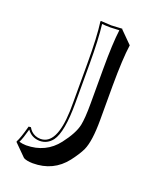

<svg xmlns="http://www.w3.org/2000/svg" viewBox="-134 -728 710 873"><g transform="rotate(20 220.5 -291.0)"><path d="M210 -257.8V-444.8Q210 -573.7 200.2 -645L202.1 -647.9Q204.1 -647.9 252.9 -645Q252.9 -645 305.2 -647.9L306.2 -645L362.8 -588.4Q353 -521.5 352.5 -388.7V-223.6Q352.5 -121.1 332 -75.7Q319.3 -48.3 289.6 -9.3Q231 66.4 131.3 66.4Q101.1 65.9 86.4 57.6L29.8 1L28.8 -2Q41 -23.9 57.1 -84L67.9 -85Q73.7 -74.7 80.6 -67.9Q99.1 -50.3 126 -49.8Q203.6 -49.8 209.5 -214.4Q210 -233.4 210 -257.8ZM220.2 -257.8Q220.2 -116.7 186.5 -70.8Q163.1 -40.5 126 -40Q86.4 -41 64.5 -72.3Q52.2 -26.4 41.5 -4.9Q56.2 -0.5 75.2 0Q170.4 -1 225.1 -72.3Q269.5 -129.9 278.8 -172.9Q286.1 -207.5 286.1 -279.8V-444.8Q286.1 -570.8 294.9 -636.7Q275.4 -635.3 252.9 -634.8Q229 -634.8 211.4 -636.7Q220.2 -565.9 220.2 -444.8Z"/></g></svg>

Font: Linux Biolinum Shadow O
Style: Regular
Weight: 400
Designer: Philipp H. Poll
Foundry: Philipp H. Poll
Version: Version 1.0.4